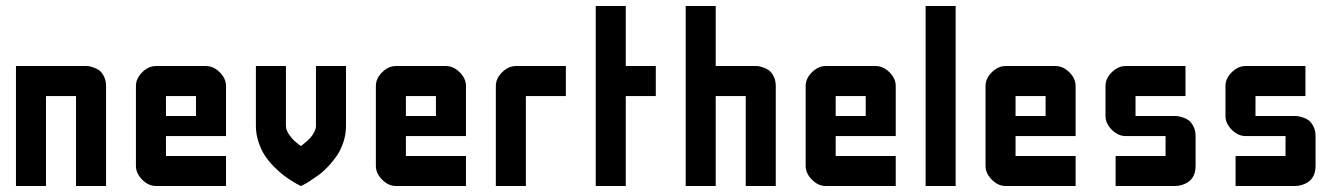

<svg xmlns="http://www.w3.org/2000/svg" viewBox="-20 -620 4472 640"><path d="M133.3 0H33.2V-399.9H266.6Q269.5 -399.9 273.9 -399.7Q278.3 -399.4 289.8 -395.8Q301.3 -392.1 310.1 -386Q318.8 -379.9 326.2 -366Q333.5 -352.1 333.5 -333.5V0H233.4V-299.8H133.3Z M733.4 0H500Q475.1 0 454.1 -21Q433.1 -42 433.1 -66.9V-333.5Q433.1 -358.4 454.1 -379.2Q475.1 -399.9 500 -399.9H666.5Q691.4 -399.9 712.4 -379.2Q733.4 -358.4 733.4 -333.5V-166.5H533.2V-100.1H733.4ZM533.2 -233.4H633.3V-299.8H533.2Z M1033.2 -200.2V-399.9H1133.3V-200.2Q1133.3 -172.9 1125 -147.2Q1116.7 -121.6 1103.5 -102.1Q1090.3 -82.5 1074.2 -65.4Q1058.1 -48.3 1042 -36.6Q1025.9 -24.9 1012.7 -16.4Q999.5 -7.8 991.2 -3.9L982.9 0Q980 -1.5 974.4 -4.2Q968.8 -6.8 953.4 -16.4Q938 -25.9 923.8 -36.9Q909.7 -47.9 892.3 -65.4Q875 -83 862.5 -102.1Q850.1 -121.1 841.6 -147Q833 -172.9 833 -200.2V-399.9H933.1V-200.2Q933.1 -185.5 945.6 -168.7Q958 -151.9 970.7 -142.6L982.9 -133.3Q984.9 -134.8 988.3 -137.2Q991.7 -139.6 1000.5 -147.2Q1009.3 -154.8 1015.9 -162.4Q1022.5 -169.9 1027.8 -180.4Q1033.2 -190.9 1033.2 -200.2Z M1533.2 0H1299.8Q1274.9 0 1253.9 -21Q1232.9 -42 1232.9 -66.9V-333.5Q1232.9 -358.4 1253.9 -379.2Q1274.9 -399.9 1299.8 -399.9H1466.3Q1491.2 -399.9 1512.2 -379.2Q1533.2 -358.4 1533.2 -333.5V-166.5H1333V-100.1H1533.2ZM1333 -233.4H1433.1V-299.8H1333Z M1732.9 -299.8V0H1632.8V-333.5Q1632.8 -358.4 1653.8 -379.2Q1674.8 -399.9 1699.7 -399.9H1866.2V-299.8Z M2065.9 -600.1V-399.9H2166V-299.8H2065.9V0H1965.8V-600.1Z M2565.9 -333.5V0H2465.8V-299.8H2365.7V0H2265.6V-600.1H2365.7V-399.9H2499Q2502 -399.9 2506.3 -399.7Q2510.7 -399.4 2522.2 -395.8Q2533.7 -392.1 2542.5 -386Q2551.3 -379.9 2558.6 -366Q2565.9 -352.1 2565.9 -333.5Z M2965.8 0H2732.4Q2707.5 0 2686.5 -21Q2665.5 -42 2665.5 -66.9V-333.5Q2665.5 -358.4 2686.5 -379.2Q2707.5 -399.9 2732.4 -399.9H2898.9Q2923.8 -399.9 2944.8 -379.2Q2965.8 -358.4 2965.8 -333.5V-166.5H2765.6V-100.1H2965.8ZM2765.6 -233.4H2865.7V-299.8H2765.6Z M3065.4 -600.1H3165.5V0H3065.4Z M3565.4 0H3332Q3307.1 0 3286.1 -21Q3265.1 -42 3265.1 -66.9V-333.5Q3265.1 -358.4 3286.1 -379.2Q3307.1 -399.9 3332 -399.9H3498.5Q3523.4 -399.9 3544.4 -379.2Q3565.4 -358.4 3565.4 -333.5V-166.5H3365.2V-100.1H3565.4ZM3365.2 -233.4H3465.3V-299.8H3365.2Z M3698.7 0V-100.1H3865.2V-166.5H3731.9Q3707 -166.5 3686 -187.5Q3665 -208.5 3665 -233.4V-333.5Q3665 -358.4 3686 -379.2Q3707 -399.9 3731.9 -399.9H3931.6V-299.8H3765.1V-233.4H3898.4Q3901.4 -233.4 3905.8 -232.9Q3910.2 -232.4 3921.6 -229Q3933.1 -225.6 3941.9 -219.2Q3950.7 -212.9 3958 -199Q3965.3 -185.1 3965.3 -166.5V-66.9Q3965.3 -17.1 3919.4 -3.4Q3907.7 0 3898.4 0Z M4098.6 0V-100.1H4265.1V-166.5H4131.8Q4106.9 -166.5 4085.9 -187.5Q4064.9 -208.5 4064.9 -233.4V-333.5Q4064.9 -358.4 4085.9 -379.2Q4106.9 -399.9 4131.8 -399.9H4331.5V-299.8H4165V-233.4H4298.3Q4301.3 -233.4 4305.7 -232.9Q4310.1 -232.4 4321.5 -229Q4333 -225.6 4341.8 -219.2Q4350.6 -212.9 4357.9 -199Q4365.2 -185.1 4365.2 -166.5V-66.9Q4365.2 -17.1 4319.3 -3.4Q4307.6 0 4298.3 0Z"/></svg>

Font: Malkor
Style: Bold
Weight: 700
Version: Version 1.3